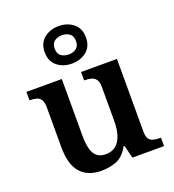

<svg xmlns="http://www.w3.org/2000/svg" viewBox="-147 -927 949 1050"><g transform="rotate(-20 327.5 -402.0)"><path d="M264 10Q186 10 143.5 -37.5Q101 -85 101 -187V-417Q101 -447 92 -462Q83 -477 66.5 -482Q50 -487 27 -487H25V-536H231V-207Q231 -163 238.5 -132Q246 -101 265 -84Q284 -67 317 -67Q354 -67 377 -86.5Q400 -106 411 -141Q422 -176 422 -223V-420Q422 -450 411.5 -464Q401 -478 384 -482.5Q367 -487 346 -487H343V-536H552V-113Q552 -84 561.5 -70.5Q571 -57 588 -53Q605 -49 625 -49H631V0H447L428 -75H423Q393 -21 352 -5.5Q311 10 264 10ZM313 -596Q263 -596 228 -624Q193 -652 193 -705Q193 -758 228 -786Q263 -814 313 -814Q363 -814 398 -786Q433 -758 433 -705Q433 -652 398 -624Q363 -596 313 -596ZM313 -649Q338 -649 356.5 -662Q375 -675 375 -705Q375 -735 356.5 -748Q338 -761 313 -761Q288 -761 269.5 -748Q251 -735 251 -705Q251 -675 269.5 -662Q288 -649 313 -649Z"/></g></svg>

Font: Noto Serif Armenian SemiBold
Style: Regular
Weight: 600
Version: Version 2.007